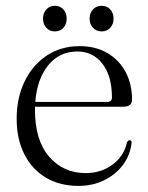

<svg xmlns="http://www.w3.org/2000/svg" viewBox="-20 -614 498 645"><path d="M423.5 -279.5Q423.5 -255.5 394 -255.5H97.5Q97.5 -250 97.5 -245Q97.5 -142.5 145.2 -87.5Q193 -32.5 268 -32.5Q319.5 -32.5 357.8 -60.8Q396 -89 406.5 -135Q410 -143 415.5 -143Q423 -143 422 -133Q417 -92 392.8 -59.8Q368.5 -27.5 330 -8.5Q291.5 10.5 243.5 10.5Q181 10.5 134.2 -17.2Q87.5 -45 61.8 -95.8Q36 -146.5 36 -215.5Q36 -284.5 62.2 -339.5Q88.5 -394.5 136.2 -426.8Q184 -459 248 -459Q300.5 -459 340 -436.2Q379.5 -413.5 401.5 -373Q423.5 -332.5 423.5 -279.5ZM240 -441Q179.5 -441 142 -394.8Q104.5 -348.5 98.5 -271.5H339.5Q356 -271.5 356 -286.5Q356 -358.5 324.2 -399.8Q292.5 -441 240 -441ZM164 -508.5Q146.5 -508.5 135.5 -520.8Q124.5 -533 124.5 -551.5Q124.5 -570 135.5 -582.2Q146.5 -594.5 164 -594.5Q182.5 -594.5 193.2 -582.2Q204 -570 204 -551.5Q204 -533 193.2 -520.8Q182.5 -508.5 164 -508.5ZM321.5 -508.5Q303.5 -508.5 292.2 -520.8Q281 -533 281 -551.5Q281 -570 292.2 -582.2Q303.5 -594.5 321.5 -594.5Q339.5 -594.5 350.5 -582.2Q361.5 -570 361.5 -551.5Q361.5 -533 350.5 -520.8Q339.5 -508.5 321.5 -508.5Z"/></svg>

Font: Fraunces 72pt S000 Light
Style: Regular
Weight: 300
Version: Version 1.000; ttfautohint (v1.8.3)